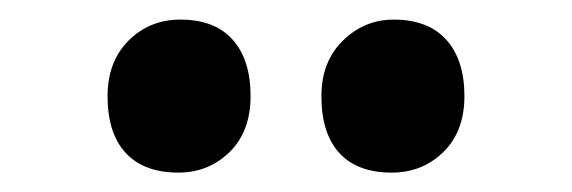

<svg xmlns="http://www.w3.org/2000/svg" viewBox="-20 -810 584 196"><path d="M164.1 -790Q199.2 -790 217.5 -769.5Q235.8 -749 235.8 -711.9Q235.8 -675.8 214.4 -654.8Q192.9 -633.8 162.1 -633.8Q127 -633.8 108.4 -653.8Q89.8 -673.8 89.8 -711.9Q89.8 -747.1 111.3 -768.6Q132.8 -790 164.1 -790ZM381.8 -790Q417 -790 435.5 -769.5Q454.1 -749 454.1 -711.9Q454.1 -675.8 432.6 -654.8Q411.1 -633.8 379.9 -633.8Q344.7 -633.8 326.4 -653.8Q308.1 -673.8 308.1 -711.9Q308.1 -747.1 330.1 -768.6Q352.1 -790 381.8 -790Z"/></svg>

Font: Kadwa
Style: Bold
Weight: 700
Designer: Sol Matas
Foundry: Sol Matas
Version: Version 1.001;PS 001.000;hotconv 1.0.70;makeotf.lib2.5.58329